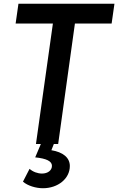

<svg xmlns="http://www.w3.org/2000/svg" viewBox="-20 -765 628 1020"><path d="M171 0H197L167 71C226 77 256 91 256 116C256 140 234 157 203 157C180 157 155 148 137 132L102 200C127 222 171 235 208 235C288 235 351 184 351 117C351 72 314 43 253 33L266 0H289L378 -640H573L588 -745H78L63 -640H261Z"/></svg>

Font: Mluvka SemiBold
Style: Italic
Weight: 600
Italic angle: -8°
Designer: Modified by Jiří Krblich, Original typeface by Gumpita Rahayu
Foundry: Gumpita Rahayu & Jiří Krblich
Version: Version 2.000;Glyphs 3.1.1 (3134)